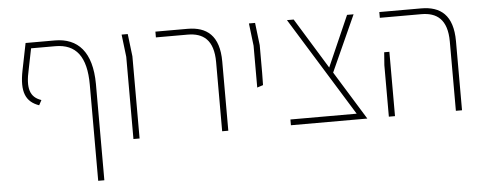

<svg xmlns="http://www.w3.org/2000/svg" viewBox="-50 -671 2515 996"><g transform="rotate(-5 1208.0 -172.5)"><path d="M263 -545H111L83 -406C60 -293 85 -241 153 -217L167 -243C108 -263 93 -310 115 -406L137 -515H263C371 -515 424 -447 424 -300V200H456V-302C455 -469 383 -545 263 -545Z M625 0H657V-428L643 -545H611L625 -428V0Z M1087 0H1119V-360C1119 -496 1054 -545 954 -545H787V-515H952C1032 -515 1087 -477 1087 -360V0Z M1288 -210 1319 -220 1320 -283V-428L1306 -545H1274L1288 -428V-210Z M1687 -253 1819 -545H1785L1669 -281L1507 -545H1472L1790 -30H1445V0H1808H1843L1687 -253Z M2304 0H2336V-360C2336 -496 2271 -545 2171 -545H1953V-515H2169C2249 -515 2304 -477 2304 -360V0ZM1955 0H1987V-335H1960L1955 -268V0Z"/></g></svg>

Font: Assistant ExtraLight
Style: Regular
Weight: 275
Designer: Hebrew By Ben Nathan, Latin by Paul Hunt
Version: Version 2.001;PS 002.001;hotconv 1.0.88;makeotf.lib2.5.64775